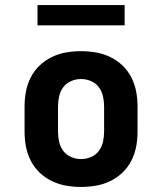

<svg xmlns="http://www.w3.org/2000/svg" viewBox="-20 -730 640 758"><path d="M300 8Q270 8 241 3Q212 -2 185 -15Q158 -28 136.5 -48.5Q115 -69 101.5 -95.5Q88 -122 82.5 -151Q77 -180 77 -210V-310Q77 -340 82.5 -369Q88 -398 101.5 -424.5Q115 -451 136.5 -471.5Q158 -492 185 -505Q212 -518 241 -523Q270 -528 300 -528Q330 -528 359 -523Q388 -518 415 -505Q442 -492 463.5 -471.5Q485 -451 498.5 -424.5Q512 -398 517.5 -369Q523 -340 523 -310V-210Q523 -180 517.5 -151Q512 -122 498.5 -95.5Q485 -69 463.5 -48.5Q442 -28 415 -15Q388 -2 359 3Q330 8 300 8ZM300 -102Q320 -102 339 -110Q358 -118 370 -134Q382 -150 386.5 -170Q391 -190 391 -210V-310Q391 -330 386.5 -350Q382 -370 370 -386Q358 -402 339 -410Q320 -418 300 -418Q280 -418 261 -410Q242 -402 230 -386Q218 -370 213.5 -350Q209 -330 209 -310V-210Q209 -190 213.5 -170Q218 -150 230 -134Q242 -118 261 -110Q280 -102 300 -102ZM128 -630V-710H472V-630Z"/></svg>

Font: Iosevka Etoile Extrabold
Style: Regular
Weight: 800
Designer: Belleve Invis
Foundry: Belleve Invis
Version: Version 22.1.2; ttfautohint (v1.8.4)